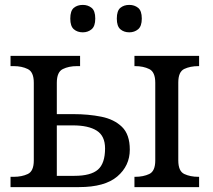

<svg xmlns="http://www.w3.org/2000/svg" viewBox="-20 -764 871 784"><path d="M508 -632Q486 -632 471.5 -644.5Q457 -657 457 -688Q457 -720 471.5 -732Q486 -744 508 -744Q529 -744 544 -732Q559 -720 559 -688Q559 -657 544 -644.5Q529 -632 508 -632ZM318 -632Q296 -632 281.5 -644.5Q267 -657 267 -688Q267 -720 281.5 -732Q296 -744 318 -744Q339 -744 354 -732Q369 -720 369 -688Q369 -657 354 -644.5Q339 -632 318 -632ZM23 0V-42H36Q69 -42 93.5 -53.5Q118 -65 118 -109V-426Q118 -470 93.5 -482Q69 -494 36 -494H23V-536H307V-494H294Q261 -494 236.5 -482Q212 -470 212 -426V-298H279Q341 -298 393.5 -287.5Q446 -277 478 -246Q510 -215 510 -153Q510 -87 459 -43.5Q408 0 303 0ZM529 0V-42H532Q565 -42 589.5 -53.5Q614 -65 614 -109V-426Q614 -470 589.5 -482Q565 -494 532 -494H529V-536H793V-494H790Q757 -494 732.5 -482.5Q708 -471 708 -427V-109Q708 -65 732.5 -53.5Q757 -42 790 -42H793V0ZM284 -46Q351 -46 380 -71.5Q409 -97 409 -158Q409 -209 375 -230.5Q341 -252 278 -252H212V-46Z"/></svg>

Font: NotoSerif-Regular
Style: Regular
Weight: 400
Designer: Monotype Design Team
Foundry: Monotype Imaging Inc.
Version: Version 2.007; ttfautohint (v1.8) -l 8 -r 50 -G 200 -x 14 -D